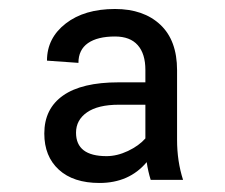

<svg xmlns="http://www.w3.org/2000/svg" viewBox="-20 -741 495 423"><path d="M199.2 -337.9Q141.6 -337.9 109.6 -367.2Q77.6 -396.5 77.6 -446.8Q77.6 -501.5 118.9 -530.5Q160.2 -559.6 241.2 -559.6H300.3V-586.9Q300.3 -622.6 283.4 -641.6Q266.6 -660.6 233.4 -660.6Q194.8 -660.6 173.8 -646Q152.8 -631.3 152.8 -602.5L83.5 -607.4Q83.5 -657.2 124.8 -689.2Q166 -721.2 233.4 -721.2Q296.4 -721.2 333.3 -686.5Q370.1 -651.9 370.1 -586.4V-433.1Q370.1 -385.7 383.3 -344.7H312Q306.2 -363.3 303.2 -383.8Q264.6 -337.9 199.2 -337.9ZM147.5 -448.7Q147.5 -397 214.8 -397Q237.8 -397 262 -408.4Q286.1 -419.9 300.3 -436V-510.3H242.2Q195.8 -510.3 171.6 -493.4Q147.5 -476.6 147.5 -448.7Z"/></svg>

Font: Bert Sans Medium
Style: Regular
Weight: 500
Designer: Christian Robertson, Adam Twardoch, & Cristiano Sobral
Foundry: Google
Version: Version 12.135;January 10, 2020;FontCreator 12.0.0.2547 64-b